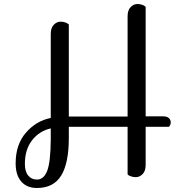

<svg xmlns="http://www.w3.org/2000/svg" viewBox="-20 -809 915 957"><path d="M706 -775V-229H795Q812 -229 821.5 -220.5Q831 -212 831 -199Q831 -192 828.5 -186.5Q826 -181 824 -179L822 -177H706V13Q706 43 691 58.5Q676 74 657 74Q645 74 634.5 70.5Q624 67 620 64L616 60V-177H323V-121Q323 4 285 66Q247 128 164 128Q114 128 86 96Q58 64 58 5Q58 -89 109.5 -148Q161 -207 233 -221V-640Q233 -670 248 -685.5Q263 -701 282 -701Q294 -701 304.5 -697.5Q315 -694 319 -690L323 -687V-228H616V-728Q616 -758 631 -773.5Q646 -789 665 -789Q677 -789 687.5 -785.5Q698 -782 702 -778ZM164 86Q198 86 215 43Q232 0 233 -113V-169Q176 -156 140 -110Q104 -64 104 8Q104 46 120.5 66Q137 86 164 86Z"/></svg>

Font: Sofia
Style: Regular
Weight: 400
Designer: Paula Nazal and Daniel Hernndez
Foundry: Paula Nazal, Daniel Hernndez
Version: Version 1.001